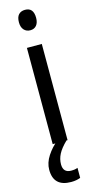

<svg xmlns="http://www.w3.org/2000/svg" viewBox="-145 -775 515 1035"><g transform="rotate(-15 112.5 -257.5)"><path d="M114 -738Q161 -738 161 -681Q161 -654 148.5 -639Q136 -624 114 -624Q92 -624 78.5 -639Q65 -654 65 -681Q65 -710 78 -724Q91 -738 114 -738ZM154 -537V0H71V-537ZM86 117Q86 164 131 164Q143 164 151.5 162.5Q160 161 167 158V214Q157 218 144 220.5Q131 223 115 223Q17 223 17 129Q17 90 41.5 52.5Q66 15 101 -13L148 0Q114 33 100 60.5Q86 88 86 117Z"/></g></svg>

Font: Noto Sans Tamil Condensed
Style: Regular
Weight: 400
Width: 3
Designer: Jelle Bosma - Monotype Design Team
Foundry: Monotype Imaging Inc.
Version: Version 2.004; ttfautohint (v1.8.4.7-5d5b)